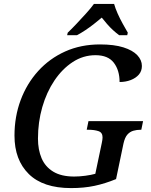

<svg xmlns="http://www.w3.org/2000/svg" viewBox="-20 -951 770 981"><path d="M343 10Q200 10 127 -62Q54 -134 54 -258Q54 -355 85.5 -439.5Q117 -524 175 -588Q233 -652 313 -688Q393 -724 491 -724Q563 -724 610.5 -709Q658 -694 681.5 -669Q705 -644 705 -614Q705 -588 689.5 -570Q674 -552 648 -542Q622 -532 591 -532Q591 -592 561.5 -630.5Q532 -669 468 -669Q405 -669 351.5 -634Q298 -599 258 -539.5Q218 -480 196 -403.5Q174 -327 174 -243Q174 -186 192.5 -142.5Q211 -99 252 -74Q293 -49 359 -49Q386 -49 416 -53Q446 -57 467 -63L500 -220Q502 -228 503 -236.5Q504 -245 504 -249Q504 -274 483 -281Q462 -288 432 -288H423L432 -332H711L702 -288H698Q679 -288 661.5 -283Q644 -278 631 -263.5Q618 -249 611 -218L573 -36Q517 -13 463 -1.5Q409 10 343 10ZM326 -784Q346 -803 370.5 -829Q395 -855 419.5 -882Q444 -909 460 -931H563Q569 -909 581 -882Q593 -855 607.5 -829Q622 -803 633 -784L630 -771H589Q574 -782 557.5 -797Q541 -812 526.5 -829Q512 -846 500 -861Q482 -846 460.5 -829Q439 -812 416.5 -797Q394 -782 373 -771H323Z"/></svg>

Font: ET Text
Style: Italic
Weight: 470
Italic angle: -12°
Designer: Monotype Design Team
Foundry: Monotype Imaging Inc.
Version: Version 2.009